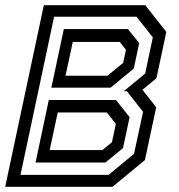

<svg xmlns="http://www.w3.org/2000/svg" viewBox="-32 -720 688 740"><path d="M-12 0 137 -700H528L609 -597L571 -418.5L517 -374L570 -306.5L526.5 -103L401.5 0ZM47 -46H386.5L484.5 -127L519.5 -289L457 -368.5H445L527.5 -436.5L557 -576L494 -655.5H176.5ZM105 -93.5 156 -334.5H415L467.5 -268.5L442 -149L374 -93.5ZM166 -382 214 -608H461L504.5 -554L483.5 -455.5L394 -382ZM159.5 -141.5H362.5L399.5 -172L414.5 -242.5L380 -286.5H190.5ZM220.5 -428H382L442.5 -477.5L453.5 -528L429.5 -558.5H248.5Z"/></svg>

Font: Tourney Medium
Style: Italic
Weight: 500
Italic angle: -12°
Version: Version 1.015